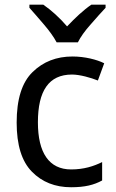

<svg xmlns="http://www.w3.org/2000/svg" viewBox="-20 -786 494 816"><path d="M282.2 9.8C340.8 9.8 379.4 0 414.1 -19V-97.2C378.4 -79.6 336.9 -65.9 282.2 -65.9C188.5 -65.9 141.1 -136.7 141.1 -266.1C141.1 -399.4 187 -469.2 286.1 -469.2C319.3 -469.2 366.7 -455.6 396 -443.8L422.9 -517.1C392.1 -532.7 340.3 -545.9 288.1 -545.9C220.2 -545.9 163.6 -523.9 118.7 -480C73.2 -436 50.8 -364.3 50.8 -265.1C50.8 -169.9 72.3 -100.1 115.7 -56.2C158.7 -12.2 214.4 9.8 282.2 9.8ZM368.2 -766.1C334.5 -743.2 299.8 -710.4 265.1 -673.8C233.9 -710.4 197.3 -743.2 164.1 -766.1H105V-752.9C122.1 -733.9 142.6 -710 166.5 -682.1C190.4 -654.3 208.5 -628.9 220.7 -606H311C322.3 -628.9 340.3 -654.3 365.2 -682.1C389.6 -710 410.6 -733.9 428.7 -752.9V-766.1Z"/></svg>

Font: Avrile Sans
Style: Regular
Weight: 400
Designer: Monotype Design Team, Google (font), Stefan Peev (BGR Cyrillic), Cristiano Sobral (main changes)
Foundry: The Avrile Sans Project Authors
Version: Version 3.110